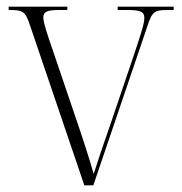

<svg xmlns="http://www.w3.org/2000/svg" viewBox="-20 -556 547 576"><path d="M71 -477 233 0H260L421 -474C436 -522 443 -526 484 -526H501V-536H333V-526H363C405 -526 413 -519 413 -502C413 -484 401 -449 379 -383L317 -200C287 -114 271 -66 261 -34C249 -78 226 -148 206 -206L133 -421C123 -450 110 -488 110 -503C110 -520 119 -526 158 -526H182V-536H6V-526C51 -526 56 -522 71 -477Z"/></svg>

Font: Noto Serif Display SemiCondensed ExtraLight
Style: Regular
Weight: 200
Width: 4
Designer: Monotype Design Team
Foundry: Monotype Imaging Inc.
Version: Version 2.009